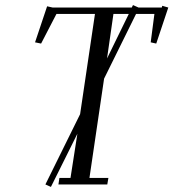

<svg xmlns="http://www.w3.org/2000/svg" viewBox="-20 -732 688 762"><path d="M119.1 -564 167 -707 189 -702.1H502.9L507.8 -711.9L529.8 -702.1H622.1L624 -709L647.9 -702.1L600.1 -559.1L578.1 -564L592.8 -676.8H520L393.1 -419.9L335 -25.9H410.2L405.8 0H211.9L215.8 -25.9H259.8L287.1 -201.2L182.1 9.8L160.2 0L297.9 -278.8L356.9 -676.8H204.1L143.1 -559.1ZM404.8 -500 491.2 -676.8H430.2Z"/></svg>

Font: Dehuti Alt
Style: Italic
Weight: 400
Version: Version 1.2